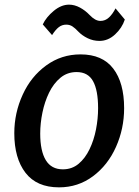

<svg xmlns="http://www.w3.org/2000/svg" viewBox="-20 -798 598 826"><path d="M234 8Q138 8 89.8 -54.5Q41.5 -117 41.5 -225Q41.5 -312.5 78 -391.5Q113.5 -469 178.8 -516.5Q244 -564 326.5 -564Q420.5 -564 467.2 -503Q514 -442 514 -332.5Q514 -244.5 479 -166Q444 -87.5 380 -39.8Q316 8 234 8ZM250.5 -69.5Q289.5 -69.5 318 -93.2Q346.5 -117 365.2 -156Q384 -195 393 -241.2Q402 -287.5 402 -332.5Q402 -410 380.2 -449Q358.5 -488 309.5 -488Q269.5 -488 240 -463.5Q210.5 -439 191.2 -399.5Q172 -360 162.5 -313.5Q153 -267 153 -223.5Q153 -148.5 177 -109Q201 -69.5 250.5 -69.5ZM408 -622Q381 -622 357.2 -633.5Q333.5 -645 317 -662Q303 -677 291.5 -684.5Q280 -692 265 -692Q247 -692 233 -681.2Q219 -670.5 204 -647L164 -693Q179 -724.5 211.2 -751.2Q243.5 -778 277 -778Q300.5 -778 323.8 -765.5Q347 -753 365 -734Q389.5 -708 412 -708Q433 -708 448.8 -722.8Q464.5 -737.5 477 -762L517 -714Q505 -677.5 475 -649.8Q445 -622 408 -622Z"/></svg>

Font: Merriweather Sans Italic
Style: Regular
Weight: 400
Italic angle: -7.5°
Designer: Eben Sorkin
Foundry: Eben Sorkin
Version: Version 1.008; ttfautohint (v1.7.19-72a1) -l 8 -r 50 -G 200 